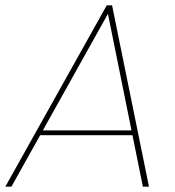

<svg xmlns="http://www.w3.org/2000/svg" viewBox="-38 -703 659 723"><path d="M364 -683H384L523 0H500L365 -668H378L5 0H-18ZM104 -194 113 -212H467L471 -194Z"/></svg>

Font: Poppins Variable
Style: Italic
Weight: 100
Italic angle: -10°
Designer: Jonny Pinhorn
Foundry: Indian Type Foundry
Version: Version 6.000